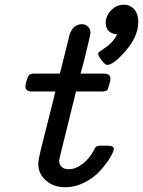

<svg xmlns="http://www.w3.org/2000/svg" viewBox="-20 -782 602 808"><path d="M86.9 -418Q86.9 -426.8 90.8 -439Q96.7 -460 102.3 -466.1Q107.9 -472.2 125 -472.2H231.9Q236.8 -494.1 270 -624V-627Q271 -629.9 272 -634Q272.9 -638.2 275.4 -643.1Q277.8 -647.9 280.5 -653.1Q283.2 -658.2 287.1 -663.1Q291 -668 295.9 -671.4Q300.8 -674.8 308.3 -677.5Q315.9 -680.2 324.2 -680.2Q339.4 -680.2 350.1 -670.2Q360.8 -660.2 360.8 -645Q360.8 -638.2 350.3 -595Q339.8 -551.8 330.1 -512.2L318.8 -472.2H417Q444.8 -472.2 444.8 -451.2Q444.8 -442.4 440.9 -430.2Q436 -409.2 430.9 -403.1Q425.8 -397 408.2 -397H299.8L233.9 -129.9Q229 -109.9 229 -105Q229 -90.8 239 -80.3Q249 -69.8 269 -69.8Q298.8 -69.8 328.4 -93Q357.9 -116.2 375 -149.9Q380.9 -163.1 386.5 -166Q392.1 -168.9 403.8 -168.9H430.2Q459 -168.9 459 -155.8Q459 -144.5 444.1 -119.9Q429.2 -95.2 404.1 -66.2Q378.9 -37.1 338.4 -15.6Q297.9 5.9 253.9 5.9Q206.1 5.9 173.6 -22Q141.1 -49.8 141.1 -94.2Q141.1 -108.4 153.1 -157.7Q165 -207 184.6 -282.5Q204.1 -357.9 212.9 -397H115.2Q86.9 -397 86.9 -418ZM473.1 -637.2Q425.3 -642.1 424.8 -686Q424.8 -714.8 447.5 -738.5Q470.2 -762.2 501 -762.2Q527.8 -762.2 544.9 -742.7Q562 -723.1 562 -690.9Q562 -629.9 510 -569.3Q458 -508.8 431.2 -508.8Q422.4 -508.8 407.7 -528.3Q393.1 -547.9 393.1 -554.9Q393.1 -562 405 -569.1Q417 -576.2 437.5 -592.5Q458 -608.9 473.1 -637.2Z"/></svg>

Font: CMU Concrete
Style: BoldItalic
Weight: 700
Italic angle: -14.04°
Version: Version 0.7.0